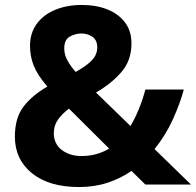

<svg xmlns="http://www.w3.org/2000/svg" viewBox="-20 -744 790 774"><path d="M310 -724Q368 -724 413 -706Q458 -688 484 -653.5Q510 -619 510 -569Q510 -500 469 -453Q428 -406 367 -371L506 -236Q526 -270 541 -307.5Q556 -345 566 -383H721Q706 -327 677 -263Q648 -199 603 -143L750 0H566L510 -55Q467 -25 414 -7.5Q361 10 299 10Q177 10 108.5 -46Q40 -102 40 -193Q40 -269 75 -314.5Q110 -360 171 -395Q132 -440 116.5 -478Q101 -516 101 -559Q101 -610 127.5 -647Q154 -684 201.5 -704Q249 -724 310 -724ZM309 -609Q284 -609 261.5 -596.5Q239 -584 239 -549Q239 -524 251.5 -501Q264 -478 285 -454Q327 -477 349.5 -500Q372 -523 372 -553Q372 -583 352 -596Q332 -609 309 -609ZM258 -306Q230 -285 213.5 -261.5Q197 -238 197 -207Q197 -164 229 -139.5Q261 -115 309 -115Q341 -115 369 -123Q397 -131 420 -145Z"/></svg>

Font: Noto Sans IKEA
Style: Bold
Weight: 600
Designer: Monotype Design Team
Foundry: Monotype Imaging Inc.
Version: Version 2.001